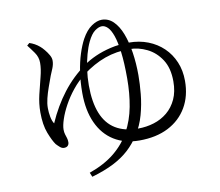

<svg xmlns="http://www.w3.org/2000/svg" viewBox="-87 -860 1173 1026"><g transform="rotate(-10 500.0 -347.0)"><path d="M111.8 -688.8 125.3 -700.7Q139.7 -696.1 153.2 -688.7Q166.7 -681.4 180.3 -669.7Q189.2 -662.3 201.2 -647.8Q213.3 -633.4 222.5 -617.2Q231.8 -601.1 231.6 -586.7Q231.8 -568.2 223.5 -546.8Q215.1 -525.5 207.6 -508.5Q197.4 -479.9 186.6 -450.2Q175.9 -420.4 169.2 -392.9Q162.4 -365.4 162.4 -340.9Q162.4 -317.2 167 -293.1Q171.6 -269.1 181.4 -254.6Q220.1 -343 273.9 -413.1Q327.8 -483.2 400.3 -534.8Q427.3 -554.6 464.9 -571.5Q502.5 -588.5 549.2 -599.5Q595.9 -610.5 649.3 -610.5Q705.6 -610.5 753.1 -592Q800.6 -573.5 835.6 -539.8Q870.7 -506.1 890.1 -459.7Q909.6 -413.4 909.6 -357.4Q909.6 -275.2 873.8 -214Q838 -152.8 772.3 -119.1Q706.6 -85.4 615.1 -85.4Q535.5 -85.4 477.7 -121.3Q419.8 -157.3 388.8 -225.4Q357.7 -293.5 357.7 -387.9Q357.7 -449.2 365.7 -501.9Q373.7 -554.6 387.5 -597.6Q401.2 -640.5 418.2 -672.1Q442.4 -715.9 471.9 -735.8Q501.4 -755.8 527.2 -755.8Q563.1 -755.8 590 -729.6Q616.8 -703.4 634.4 -657.9Q651.9 -612.3 660.8 -553.6Q669.7 -494.9 669.7 -430.5Q669.7 -383.6 664.4 -328.3Q659.1 -273 643.9 -217.8Q628.7 -162.6 598.6 -115.5Q571.9 -73.9 536.8 -41.5Q501.6 -9.1 452.3 16.2Q403 41.4 332.9 61.8L323.1 38.3Q406.3 8.9 461.3 -36.2Q516.3 -81.3 548.4 -140.5Q580.6 -199.7 594.1 -270.9Q607.6 -342.2 607.6 -424.2Q607.6 -508.9 600.3 -566.1Q593 -623.4 581 -657.5Q568.9 -691.7 553.7 -706.6Q538.4 -721.5 522.4 -721.5Q505.2 -721.5 484.3 -706.4Q463.5 -691.3 445 -652.8Q432 -625.9 421.5 -588.2Q411.1 -550.5 405.1 -507.7Q399.2 -465 399.2 -422.1Q399.2 -330.9 423.6 -270Q448.1 -209.1 497.1 -179.3Q546.2 -149.4 619.2 -149.4Q664.2 -149.4 705 -162.1Q745.9 -174.7 778.1 -201.3Q810.3 -228 829.1 -268.8Q847.9 -309.6 847.9 -365.3Q847.9 -437.7 817.5 -484.1Q787.2 -530.4 741 -552.9Q694.9 -575.5 647.1 -575.5Q575.8 -576.3 512.5 -553.6Q449.2 -530.9 387.6 -484.3Q350.5 -455.7 320.2 -418Q289.9 -380.4 268.9 -341.7Q247.8 -303 236.5 -268.8Q225.2 -234.5 225.2 -213.1Q225.2 -198.4 228.8 -186.8Q232.4 -175.2 235.6 -165.3Q238.8 -155.4 238.8 -142.8Q238.8 -131.3 232 -123.9Q225.3 -116.5 211.3 -116.5Q200.3 -116.5 190.1 -125.1Q179.9 -133.8 170.2 -144.3Q154.5 -165.8 136.7 -211.6Q119 -257.4 119 -325.1Q119 -372.7 130.2 -419.9Q141.4 -467 152.6 -510Q163.8 -552.9 163.8 -586.8Q163.8 -617.5 145.7 -643.2Q127.5 -669 111.8 -688.8Z"/></g></svg>

Font: Noto Serif JP
Style: Regular
Weight: 200
Designer: Ryoko NISHIZUKA 西塚涼子 (kana & ideographs); Frank Grießhammer (Latin, Greek & Cyrillic); Wenlong ZHANG 张文龙 (bopomofo); San
Foundry: Adobe
Version: Version 2.001;hotconv 1.1.0;makeotfexe 2.6.0